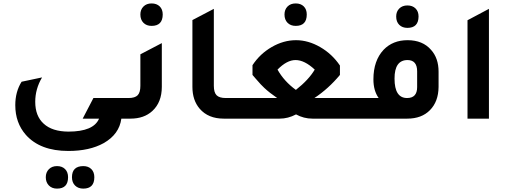

<svg xmlns="http://www.w3.org/2000/svg" viewBox="-20 -697 2982 1128"><path d="M692.9 0Q680.7 91.8 588.9 144Q505.9 189.9 381.8 189.9Q215.8 189.9 131.8 95.2Q69.8 24.4 69.8 -79.1Q69.8 -158.2 106.9 -216.8L227.1 -242.2Q187 -174.3 187 -99.1Q187 -15.1 236.8 29.8Q286.6 75.7 381.8 76.2Q529.8 76.2 562 0H465.8L528.8 -121.1H695.8V0ZM314.9 411.1Q285.2 411.1 267.1 392.6Q249 374 249 344.2Q249 315.4 267.1 297.1Q285.2 278.8 314.9 278.8Q344.7 278.8 362.3 296.4Q379.9 314 379.9 344.2Q379.9 411.1 314.9 411.1ZM469.2 411.1Q439.5 411.1 421.1 393.1Q402.8 375 402.8 344.2Q402.8 279.3 469.2 278.8Q499 278.8 516.6 296.4Q534.2 314 534.2 344.2Q534.2 411.1 469.2 411.1Z M870.6 -544.9Q840.8 -544.9 822.8 -563Q804.7 -581.1 804.7 -611.8Q804.7 -640.6 822.8 -658.7Q840.8 -676.8 870.6 -676.8Q900.4 -676.8 918.2 -659.4Q936 -642.1 936 -611.8Q935.5 -544.9 870.6 -544.9ZM645 0V-121.1H734.9Q772.9 -121.1 788.8 -137.5Q804.7 -153.8 804.7 -192.9V-377.9L930.7 -443.8V-187Q930.7 -96.2 875 -44.9Q826.2 0 746.6 0Z M1294.4 0Q1203.6 0 1153.3 -58.1Q1110.4 -107.9 1110.4 -187V-579.1L1236.3 -645V-192.9Q1236.3 -153.8 1252.4 -137.5Q1268.6 -121.1 1306.6 -121.1H1396.5V0Z M1717.3 -544.9Q1687.5 -544.9 1669.4 -563Q1651.4 -581.1 1651.4 -611.8Q1651.4 -640.6 1669.2 -658.7Q1687 -676.8 1717.3 -676.8Q1747.1 -676.8 1764.6 -659.4Q1782.2 -642.1 1782.2 -611.8Q1782.2 -544.9 1717.3 -544.9ZM1827.1 -121.1H2102.1L2104 0H1815.4Q1764.6 0 1719.2 -24.9Q1672.4 0 1623 0H1336.4V-121.1H1608.4Q1563.5 -151.9 1533.2 -180.2Q1516.1 -195.3 1481.4 -235.8Q1470.2 -249 1463.4 -256.8V-314Q1507.3 -380.9 1576.7 -420.9Q1646 -460.9 1719.2 -460.9Q1791 -460.9 1861.1 -420.4Q1931.2 -379.9 1977.1 -312V-256.8Q1910.2 -176.3 1827.1 -121.1ZM1718.3 -168.9Q1793.5 -228 1829.1 -288.1Q1769 -344.2 1716.3 -344.2Q1665.5 -344.2 1610.4 -288.1Q1649.4 -218.8 1718.3 -168.9Z M2373.5 -533.2Q2343.8 -533.2 2325.7 -551Q2307.6 -568.8 2307.6 -600.1Q2307.6 -628.9 2325.7 -647Q2343.8 -665 2373.5 -665Q2403.3 -665 2421.1 -647.5Q2439 -629.9 2439 -600.1Q2438.5 -533.2 2373.5 -533.2ZM2043.9 0V-121.1H2204.6Q2173.8 -164.1 2173.8 -231Q2173.8 -340.8 2233.9 -404.8Q2288.1 -460.9 2374.5 -460.9Q2463.4 -460.9 2512.7 -403.8Q2556.6 -355 2556.6 -275.9V-186Q2555.7 -100.1 2505.9 -49.8Q2457 0 2372.6 0ZM2430.7 -277.8Q2430.7 -343.8 2374.5 -344.2Q2297.4 -344.2 2297.9 -234.9Q2297.9 -121.1 2371.6 -121.1Q2430.7 -121.1 2430.7 -185.1Z M2726.6 0V-578.1L2852.5 -645V0Z"/></svg>

Font: Tajawal
Style: Bold
Weight: 700
Designer: Boutros Fonts
Foundry: Created by Boutros International 2017
Version: Version 1.700